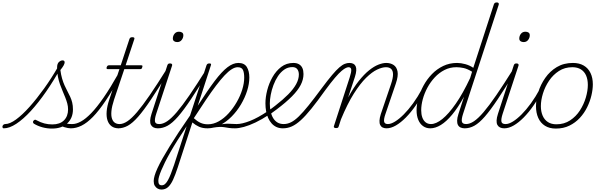

<svg xmlns="http://www.w3.org/2000/svg" viewBox="-215 -1035 4939 1574"><path d="M-184 17Q-191 17 -193.5 11.5Q-196 6 -194.5 -0.5Q-193 -7 -187 -12.5Q-181 -18 -172 -18Q-135 -18 -83.5 -55.5Q-32 -93 27 -159Q86 -225 147 -310Q208 -395 263 -491L285 -481Q226 -375 163 -284Q100 -193 38 -125.5Q-24 -58 -81 -20.5Q-138 17 -184 17ZM211 19Q171 19 132.5 8.5Q94 -2 63 -21Q56 -26 55.5 -33.5Q55 -41 60 -46Q67 -53 72 -53.5Q77 -54 85 -49Q118 -31 149 -23Q180 -15 214 -15Q276 -15 309.5 -48.5Q343 -82 343 -138Q343 -163 336.5 -187Q330 -211 320 -236Q310 -261 298.5 -288Q287 -315 276.5 -344.5Q266 -374 259.5 -408Q253 -442 253 -481Q253 -513 268 -526.5Q283 -540 298 -540Q307 -540 311 -535.5Q315 -531 315 -524Q315 -514 306.5 -498.5Q298 -483 280 -461Q285 -422 294 -391Q303 -360 314.5 -334.5Q326 -309 338 -286.5Q350 -264 360.5 -241.5Q371 -219 377 -194Q383 -169 383 -138Q383 -68 337.5 -24.5Q292 19 211 19ZM365 17Q354 17 341 14.5Q328 12 313 7.5Q298 3 281 -4L310 -28Q323 -23 334 -21Q345 -19 355.5 -18.5Q366 -18 376 -18Q385 -18 389.5 -12.5Q394 -7 392.5 -0.5Q391 6 384 11.5Q377 17 365 17Z M366 17Q357 17 353 11.5Q349 6 350.5 -0.5Q352 -7 359 -12.5Q366 -18 378 -18Q410 -18 448.5 -39Q487 -60 533 -107.5Q579 -155 634 -234.5Q689 -314 755 -431Q760 -439 766.5 -438.5Q773 -438 776.5 -431.5Q780 -425 774 -415Q707 -292 651 -209Q595 -126 546.5 -76.5Q498 -27 453.5 -5Q409 17 366 17Z M759 17Q722 17 699 -0.5Q676 -18 666 -49Q656 -80 659.5 -122.5Q663 -165 680 -216L764 -468H671Q661 -468 659 -472.5Q657 -477 660 -485Q663 -493 667.5 -496.5Q672 -500 681 -500H775L846 -715Q849 -723 854 -726.5Q859 -730 870 -730Q881 -730 885 -726Q889 -722 886 -714L815 -500H940Q951 -500 952.5 -496Q954 -492 951 -484Q949 -474 944.5 -471Q940 -468 930 -468H804L720 -218Q702 -163 698.5 -124.5Q695 -86 703 -62.5Q711 -39 727 -28.5Q743 -18 764 -18Q772 -18 776 -12.5Q780 -7 780 -0.5Q780 6 775 11.5Q770 17 759 17Z M753 17Q744 17 740 11.5Q736 6 737.5 -0.5Q739 -7 746 -12.5Q753 -18 765 -18Q795 -18 829.5 -41Q864 -64 908.5 -116Q953 -168 1012 -254Q1071 -340 1150 -466Q1154 -475 1161 -474Q1168 -473 1172 -467Q1176 -461 1171 -453Q1086 -314 1025 -222.5Q964 -131 918 -78.5Q872 -26 833 -4.5Q794 17 753 17Z M1078 17Q1059 17 1044.5 10Q1030 3 1022.5 -11Q1015 -25 1016 -47.5Q1017 -70 1027 -101L1157 -500Q1160 -508 1164.5 -511.5Q1169 -515 1179 -515Q1189 -515 1193.5 -510.5Q1198 -506 1196 -498L1066 -103Q1052 -60 1055.5 -39Q1059 -18 1089 -18Q1099 -18 1102 -12.5Q1105 -7 1103 -0.5Q1101 6 1095 11.5Q1089 17 1078 17ZM1238 -690Q1222 -690 1212 -697.5Q1202 -705 1202 -719Q1202 -741 1215.5 -758Q1229 -775 1252 -775Q1268 -775 1278 -768Q1288 -761 1288 -746Q1288 -725 1274.5 -707.5Q1261 -690 1238 -690Z M1079 17Q1070 17 1066 11.5Q1062 6 1063.5 -0.5Q1065 -7 1072 -12.5Q1079 -18 1091 -18Q1121 -18 1155.5 -41Q1190 -64 1234.5 -116Q1279 -168 1338 -254Q1397 -340 1476 -466Q1480 -475 1487 -474Q1494 -473 1498 -467Q1502 -461 1497 -453Q1412 -314 1351 -222.5Q1290 -131 1244 -78.5Q1198 -26 1159 -4.5Q1120 17 1079 17Z M1713 17Q1682 17 1662 14Q1642 11 1625 8Q1608 5 1586 5.5Q1564 6 1529 12L1551 -5Q1586 -14 1609.5 -17.5Q1633 -21 1651.5 -21Q1670 -21 1686.5 -19.5Q1703 -18 1724 -18Q1733 -18 1737.5 -12.5Q1742 -7 1740.5 -0.5Q1739 6 1732 11.5Q1725 17 1713 17ZM1108 519Q1092 519 1077.5 511Q1063 503 1054 488Q1045 473 1045 449Q1045 431 1052.5 405Q1060 379 1076 344Q1092 309 1117 264.5Q1142 220 1175 166.5Q1208 113 1250 49Q1292 -15 1343 -88L1478 -500Q1481 -508 1486.5 -511.5Q1492 -515 1502 -515Q1511 -515 1514 -511.5Q1517 -508 1514 -500L1406 -168Q1486 -293 1544.5 -370.5Q1603 -448 1649.5 -483.5Q1696 -519 1739 -519Q1788 -519 1808.5 -485.5Q1829 -452 1829 -400Q1829 -348 1811 -291Q1793 -234 1760.5 -179Q1728 -124 1684.5 -80Q1641 -36 1590.5 -9.5Q1540 17 1486 17Q1446 17 1417 4Q1388 -9 1362 -31L1242 338Q1222 399 1203.5 439Q1185 479 1162.5 499Q1140 519 1108 519ZM1083 447Q1083 466 1089.5 475Q1096 484 1111 484Q1126 484 1138 473.5Q1150 463 1161.5 442.5Q1173 422 1185.5 390.5Q1198 359 1212 317L1315 0Q1274 61 1240.5 114.5Q1207 168 1181.5 213Q1156 258 1137.5 295.5Q1119 333 1107 362Q1095 391 1089 412Q1083 433 1083 447ZM1374 -66Q1401 -41 1428 -28.5Q1455 -16 1489 -16Q1535 -16 1578.5 -40.5Q1622 -65 1659.5 -106.5Q1697 -148 1726 -198.5Q1755 -249 1771 -301Q1787 -353 1787 -399Q1787 -440 1776.5 -462Q1766 -484 1733 -484Q1711 -484 1684 -467Q1657 -450 1625.5 -416.5Q1594 -383 1556 -333Q1518 -283 1473 -216Q1428 -149 1374 -66Z M1711 17Q1702 17 1699 11.5Q1696 6 1699 -0.5Q1702 -7 1709 -12.5Q1716 -18 1725 -18Q1769 -18 1834 -43.5Q1899 -69 1981 -124Q1986 -127 1990 -125Q1994 -123 1996.5 -117Q1999 -111 1998 -105Q1997 -99 1991 -95Q1932 -56 1879.5 -31Q1827 -6 1784.5 5.5Q1742 17 1711 17Z M1978 -123Q1995 -133 2010.5 -145Q2026 -157 2042 -169Q2105 -218 2148 -261.5Q2191 -305 2213 -345.5Q2235 -386 2235 -424Q2235 -451 2222 -468Q2209 -485 2182 -485Q2173 -485 2169.5 -490Q2166 -495 2167.5 -502Q2169 -509 2175 -514Q2181 -519 2190 -519Q2218 -519 2236.5 -508Q2255 -497 2264 -477Q2273 -457 2273 -428Q2273 -383 2250 -338.5Q2227 -294 2178.5 -245Q2130 -196 2053 -138Q2038 -127 2023 -116Q2008 -105 1993 -94Z M2104 17Q2075 17 2052 6.5Q2029 -4 2012 -23Q1995 -42 1983.5 -67.5Q1972 -93 1966.5 -123.5Q1961 -154 1961 -188Q1961 -238 1975.5 -295Q1990 -352 2019 -403Q2048 -454 2090.5 -486.5Q2133 -519 2190 -519Q2199 -519 2202.5 -514Q2206 -509 2204.5 -502Q2203 -495 2197 -490Q2191 -485 2182 -485Q2145 -485 2115.5 -464.5Q2086 -444 2064 -411Q2042 -378 2027 -338Q2012 -298 2004.5 -258Q1997 -218 1997 -186Q1997 -152 2003.5 -121.5Q2010 -91 2024 -67.5Q2038 -44 2059.5 -31Q2081 -18 2111 -18Q2141 -18 2170.5 -32.5Q2200 -47 2234.5 -80.5Q2269 -114 2314.5 -170.5Q2360 -227 2422 -311Q2472 -378 2507 -419.5Q2542 -461 2567 -482.5Q2592 -504 2611.5 -511.5Q2631 -519 2649 -519Q2658 -519 2662 -513.5Q2666 -508 2665 -501.5Q2664 -495 2658 -489.5Q2652 -484 2642 -484Q2634 -484 2620.5 -478Q2607 -472 2585 -453.5Q2563 -435 2530.5 -397Q2498 -359 2451 -295Q2387 -205 2338.5 -145Q2290 -85 2251 -49.5Q2212 -14 2177 1.5Q2142 17 2104 17Z M2954 17Q2936 17 2922.5 10.5Q2909 4 2902 -10Q2895 -24 2896 -46.5Q2897 -69 2907 -100L2990 -344Q3007 -394 3007 -424.5Q3007 -455 2992 -469.5Q2977 -484 2949 -484Q2918 -484 2876.5 -464.5Q2835 -445 2786.5 -397.5Q2738 -350 2685.5 -267Q2633 -184 2580 -56L2562 0Q2560 8 2555.5 11.5Q2551 15 2540 15Q2530 15 2525 11Q2520 7 2522 0L2652 -401Q2666 -444 2664.5 -464Q2663 -484 2642 -484Q2633 -484 2629 -489.5Q2625 -495 2626.5 -501.5Q2628 -508 2634 -513.5Q2640 -519 2649 -519Q2668 -519 2681 -512.5Q2694 -506 2700.5 -492Q2707 -478 2705.5 -456Q2704 -434 2694 -403L2639 -236Q2683 -317 2726.5 -371.5Q2770 -426 2810.5 -458.5Q2851 -491 2887 -505Q2923 -519 2951 -519Q2986 -519 3011.5 -502.5Q3037 -486 3044 -449Q3051 -412 3030 -350L2945 -101Q2930 -58 2934 -38Q2938 -18 2965 -18Q2973 -18 2976 -12.5Q2979 -7 2977.5 -0.5Q2976 6 2970 11.5Q2964 17 2954 17Z M2953 17Q2944 17 2940 11.5Q2936 6 2937.5 -0.5Q2939 -7 2946 -12.5Q2953 -18 2965 -18Q2990 -18 3023.5 -38.5Q3057 -59 3095 -97Q3133 -135 3171.5 -188Q3210 -241 3245 -306Q3249 -313 3255 -312.5Q3261 -312 3265.5 -307Q3270 -302 3267 -295Q3233 -228 3193.5 -171Q3154 -114 3112.5 -72Q3071 -30 3030.5 -6.5Q2990 17 2953 17Z M3312 17Q3279 17 3253.5 -1Q3228 -19 3214 -52.5Q3200 -86 3200 -131Q3200 -177 3214.5 -229.5Q3229 -282 3257 -333.5Q3285 -385 3325.5 -427Q3366 -469 3418 -494Q3470 -519 3532 -519Q3564 -519 3600 -509Q3636 -499 3665 -479L3834 -1000Q3837 -1008 3842.5 -1011.5Q3848 -1015 3858 -1015Q3869 -1015 3872.5 -1009Q3876 -1003 3873 -995L3581 -101Q3567 -58 3571.5 -38Q3576 -18 3607 -18Q3615 -18 3618 -12.5Q3621 -7 3619.5 -0.5Q3618 6 3612 11.5Q3606 17 3596 17Q3576 17 3561.5 10.5Q3547 4 3539.5 -10Q3532 -24 3532.5 -46.5Q3533 -69 3543 -100L3589 -242Q3539 -152 3491.5 -95Q3444 -38 3399 -10.5Q3354 17 3312 17ZM3318 -18Q3360 -18 3411.5 -59.5Q3463 -101 3521.5 -185Q3580 -269 3639 -395L3655 -447Q3616 -471 3585 -477.5Q3554 -484 3526 -484Q3474 -484 3429.5 -461.5Q3385 -439 3349.5 -401Q3314 -363 3289 -316.5Q3264 -270 3251 -222Q3238 -174 3238 -131Q3238 -98 3247 -72.5Q3256 -47 3274 -32.5Q3292 -18 3318 -18Z M3594 17Q3585 17 3581 11.5Q3577 6 3578.5 -0.5Q3580 -7 3587 -12.5Q3594 -18 3606 -18Q3636 -18 3670.5 -41Q3705 -64 3749.5 -116Q3794 -168 3853 -254Q3912 -340 3991 -466Q3995 -475 4002 -474Q4009 -473 4013 -467Q4017 -461 4012 -453Q3927 -314 3866 -222.5Q3805 -131 3759 -78.5Q3713 -26 3674 -4.5Q3635 17 3594 17Z M3918 17Q3899 17 3884.5 10Q3870 3 3862.5 -11Q3855 -25 3856 -47.5Q3857 -70 3867 -101L3997 -500Q4000 -508 4004.5 -511.5Q4009 -515 4019 -515Q4029 -515 4033.5 -510.5Q4038 -506 4036 -498L3906 -103Q3892 -60 3895.5 -39Q3899 -18 3929 -18Q3939 -18 3942 -12.5Q3945 -7 3943 -0.5Q3941 6 3935 11.5Q3929 17 3918 17ZM4078 -690Q4062 -690 4052 -697.5Q4042 -705 4042 -719Q4042 -741 4055.5 -758Q4069 -775 4092 -775Q4108 -775 4118 -768Q4128 -761 4128 -746Q4128 -725 4114.5 -707.5Q4101 -690 4078 -690Z M3919 17Q3910 17 3906 11.5Q3902 6 3903.5 -0.5Q3905 -7 3912 -12.5Q3919 -18 3931 -18Q3956 -18 3989.5 -38.5Q4023 -59 4061 -97Q4099 -135 4137.5 -188Q4176 -241 4211 -306Q4215 -313 4221 -312.5Q4227 -312 4231.5 -307Q4236 -302 4233 -295Q4199 -228 4159.5 -171Q4120 -114 4078.5 -72Q4037 -30 3996.5 -6.5Q3956 17 3919 17Z M4342 19Q4289 19 4252.5 -4Q4216 -27 4197.5 -68.5Q4179 -110 4179 -164Q4179 -219 4198 -280.5Q4217 -342 4255 -396.5Q4293 -451 4349.5 -485Q4406 -519 4482 -519Q4534 -519 4570.5 -497.5Q4607 -476 4626 -436.5Q4645 -397 4645 -344Q4645 -302 4633.5 -253Q4622 -204 4598.5 -156Q4575 -108 4538.5 -68.5Q4502 -29 4453 -5Q4404 19 4342 19ZM4346 -16Q4410 -16 4458.5 -48Q4507 -80 4539 -129.5Q4571 -179 4587.5 -235Q4604 -291 4604 -339Q4604 -383 4590 -415.5Q4576 -448 4547.5 -466Q4519 -484 4477 -484Q4415 -484 4367 -453Q4319 -422 4286 -373Q4253 -324 4236 -268.5Q4219 -213 4219 -165Q4219 -121 4233.5 -87Q4248 -53 4276.5 -34.5Q4305 -16 4346 -16Z"/></svg>

Font: Playwrite US Trad Thin
Style: Regular
Weight: 250
Designer: Veronika Burian, José Scaglione
Foundry: TypeTogether
Version: Version 1.003